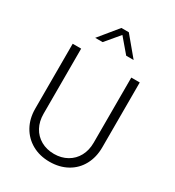

<svg xmlns="http://www.w3.org/2000/svg" viewBox="-233 -1131 1162 1277"><g transform="rotate(30 347.5 -493.0)"><path d="M90 -247V-745H155V-245Q155 -187 179 -142.5Q203 -98 247 -73Q291 -48 348 -48Q404 -48 448 -73Q492 -98 516 -142.5Q540 -187 540 -245V-745H605V-247Q605 -171 573 -112Q541 -53 482.5 -20.5Q424 12 348 12Q272 12 213.5 -21Q155 -54 122.5 -112.5Q90 -171 90 -247ZM318 -998H375L495 -854H438L347 -961L257 -854H200Z"/></g></svg>

Font: Eudoxus Sans Light
Style: Regular
Weight: 300
Designer: Stijn de Vries
Foundry: tokotype
Version: Version 2.005